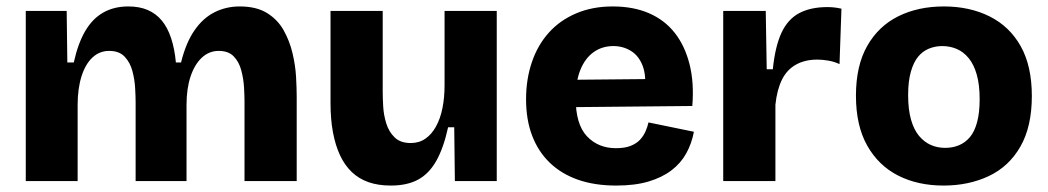

<svg xmlns="http://www.w3.org/2000/svg" viewBox="-20 -562 3254 596"><path d="M60 0V-337V-528H187L189 -368H209Q222 -427 244.5 -465.5Q267 -504 300.5 -523Q334 -542 378 -542Q413 -542 438.5 -531Q464 -520 482 -498.5Q500 -477 511 -444Q522 -411 526 -368H542Q557 -429 583.5 -467.5Q610 -506 646 -524Q682 -542 724 -542Q776 -542 809 -521.5Q842 -501 860.5 -468Q879 -435 888 -397Q897 -359 899 -323.5Q901 -288 901 -263V0H739V-247Q739 -265 737.5 -291Q736 -317 729 -343.5Q722 -370 705.5 -387Q689 -404 659 -404Q629 -404 606.5 -383Q584 -362 571.5 -324.5Q559 -287 559 -236V0H401V-245Q401 -262 399.5 -288.5Q398 -315 391 -341.5Q384 -368 367 -386Q350 -404 319 -404Q289 -404 267 -383.5Q245 -363 233 -325Q221 -287 221 -236V0Z M1193 14Q1154 14 1124 3.5Q1094 -7 1072 -28Q1050 -49 1035.5 -80Q1021 -111 1013.5 -151.5Q1006 -192 1006 -242V-528H1168V-277Q1168 -258 1169.5 -231.5Q1171 -205 1179 -179Q1187 -153 1205 -135.5Q1223 -118 1255 -118Q1281 -118 1300.5 -131.5Q1320 -145 1333.5 -169.5Q1347 -194 1353.5 -226.5Q1360 -259 1360 -297V-528H1522V-216V0H1392L1390 -167H1371Q1357 -103 1334.5 -63Q1312 -23 1278 -4.5Q1244 14 1193 14Z M1893 14Q1826 14 1774.5 -4Q1723 -22 1687 -56.5Q1651 -91 1632 -140.5Q1613 -190 1613 -254Q1613 -316 1631 -369Q1649 -422 1683.5 -460.5Q1718 -499 1768.5 -520.5Q1819 -542 1882 -542Q1946 -542 1994.5 -521Q2043 -500 2074.5 -460Q2106 -420 2120.5 -362.5Q2135 -305 2129 -233L1718 -229V-314L2035 -317L1981 -277Q1987 -326 1975 -357.5Q1963 -389 1938.5 -404Q1914 -419 1884 -419Q1849 -419 1822.5 -400Q1796 -381 1781.5 -345Q1767 -309 1767 -257Q1767 -176 1802 -139Q1837 -102 1892 -102Q1919 -102 1937 -109Q1955 -116 1966 -127.5Q1977 -139 1983.5 -153.5Q1990 -168 1993 -182L2134 -153Q2127 -116 2110 -85.5Q2093 -55 2064 -33Q2035 -11 1993 1.5Q1951 14 1893 14Z M2225 0V-249V-528H2357L2360 -347H2379Q2386 -417 2405.5 -459.5Q2425 -502 2460.5 -521Q2496 -540 2548 -540Q2558 -540 2568.5 -539Q2579 -538 2592 -535L2586 -363Q2569 -371 2550.5 -374Q2532 -377 2517 -377Q2479 -377 2451 -361.5Q2423 -346 2407.5 -315Q2392 -284 2387 -237V0Z M2909 14Q2829 14 2768 -17Q2707 -48 2672 -110Q2637 -172 2637 -265Q2637 -358 2672 -419.5Q2707 -481 2768.5 -511.5Q2830 -542 2910 -542Q2990 -542 3052 -511Q3114 -480 3148.5 -418.5Q3183 -357 3183 -264Q3183 -169 3147.5 -107Q3112 -45 3049.5 -15.5Q2987 14 2909 14ZM2914 -103Q2937 -103 2956.5 -111Q2976 -119 2990.5 -136Q3005 -153 3013 -182.5Q3021 -212 3021 -254Q3021 -299 3012 -330.5Q3003 -362 2987 -381.5Q2971 -401 2950 -410Q2929 -419 2905 -419Q2883 -419 2863.5 -411Q2844 -403 2830 -386Q2816 -369 2807.5 -339.5Q2799 -310 2799 -267Q2799 -222 2808 -190.5Q2817 -159 2833 -140Q2849 -121 2869.5 -112Q2890 -103 2914 -103Z"/></svg>

Font: Bricolage Grotesque 48pt Condensed ExtraBold ExtraBold
Style: Regular
Weight: 800
Version: Version 1.000;gftools[0.9.30]